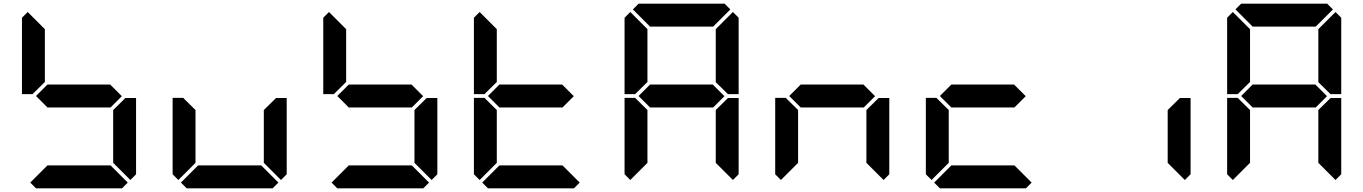

<svg xmlns="http://www.w3.org/2000/svg" viewBox="-20 -1020 7384 1040"><path d="M577 -562 640 -499 579 -438H237L175 -500L237 -562ZM161 -515 157 -510H99V-924L130 -955L223 -862V-576ZM655 -485 659 -489H717V-76L686 -45L593 -138V-424ZM672 -31 641 0H175L144 -31L237 -124H579Z M946 -45 915 -76V-490H973L977 -485L1039 -424V-138ZM1471 -485 1475 -489H1533V-76L1502 -45L1409 -138V-424ZM1488 -31 1457 0H991L960 -31L1053 -124H1395Z M2209 -562 2272 -499 2211 -438H1869L1807 -500L1869 -562ZM1793 -515 1789 -510H1731V-924L1762 -955L1855 -862V-576ZM2287 -485 2291 -489H2349V-76L2318 -45L2225 -138V-424ZM2304 -31 2273 0H1807L1776 -31L1869 -124H2211Z M3025 -562 3088 -499 3027 -438H2685L2623 -500L2685 -562ZM2609 -515 2605 -510H2547V-924L2578 -955L2671 -862V-576ZM2578 -45 2547 -76V-490H2605L2609 -485L2671 -424V-138ZM3120 -31 3089 0H2623L2592 -31L2685 -124H3027Z M3841 -562 3904 -499 3843 -438H3501L3439 -500L3501 -562ZM3425 -515 3421 -510H3363V-924L3394 -955L3487 -862V-576ZM3394 -45 3363 -76V-490H3421L3425 -485L3487 -424V-138ZM3408 -969 3439 -1000H3905L3936 -969L3843 -876H3501ZM3919 -485 3923 -489H3981V-76L3950 -45L3857 -138V-424ZM3950 -955 3981 -924V-510H3923L3919 -514L3857 -575V-862Z M4657 -562 4720 -499 4659 -438H4317L4255 -500L4317 -562ZM4210 -45 4179 -76V-490H4237L4241 -485L4303 -424V-138ZM4735 -485 4739 -489H4797V-76L4766 -45L4673 -138V-424Z M5473 -562 5536 -499 5475 -438H5133L5071 -500L5133 -562ZM5026 -45 4995 -76V-490H5053L5057 -485L5119 -424V-138ZM5568 -31 5537 0H5071L5040 -31L5133 -124H5475Z M6367 -485 6371 -489H6429V-76L6398 -45L6305 -138V-424Z M7105 -562 7168 -499 7107 -438H6765L6703 -500L6765 -562ZM6689 -515 6685 -510H6627V-924L6658 -955L6751 -862V-576ZM6658 -45 6627 -76V-490H6685L6689 -485L6751 -424V-138ZM6672 -969 6703 -1000H7169L7200 -969L7107 -876H6765ZM7183 -485 7187 -489H7245V-76L7214 -45L7121 -138V-424ZM7214 -955 7245 -924V-510H7187L7183 -514L7121 -575V-862Z"/></svg>

Font: DSEG7 Classic
Style: Bold
Weight: 700
Designer: Keshikan(Twitter:@keshinomi_88pro)
Version: Version 0.46